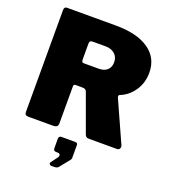

<svg xmlns="http://www.w3.org/2000/svg" viewBox="-172 -864 1084 1232"><g transform="rotate(20 369.5 -248.0)"><path d="M703 -21Q703 -12 697.5 -6Q692 0 683 0H489Q468 0 462 -21L368 -279Q365 -287 358 -291Q351 -295 337 -295H291Q285 -295 282 -291Q279 -287 279 -284V-29Q279 -13 271 -6.5Q263 0 246 0H78Q63 0 57.5 -6Q52 -12 52 -25V-719Q52 -742 71 -742H405Q550 -742 630 -686.5Q710 -631 710 -530Q710 -461 673.5 -407Q637 -353 579 -331Q573 -328 573 -321Q573 -318 575 -312L701 -32Q703 -28 703 -21ZM475 -516Q475 -553 450.5 -573.5Q426 -594 390 -594H302Q289 -594 284 -589.5Q279 -585 279 -574V-465Q279 -454 282.5 -449Q286 -444 296 -444H396Q434 -444 454.5 -463.5Q475 -483 475 -516ZM311 226 344 181Q350 174 350 166Q350 160 346 156Q342 152 335 152H326Q313 152 308 147Q303 142 303 130V69Q303 49 321 49H415Q432 49 432 65V152Q432 156 430 160Q428 164 428 165L374 232Q368 240 361 243Q354 246 341 246H323Q315 246 310.5 239Q306 232 311 226Z"/></g></svg>

Font: Libre Franklin Black
Style: Regular
Weight: 900
Designer: Pablo Impallari, Rodrigo Fuenzalida
Foundry: Impallari Type
Version: Version 1.002; ttfautohint (v1.5)